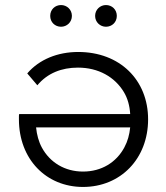

<svg xmlns="http://www.w3.org/2000/svg" viewBox="-20 -736 657 761"><path d="M400 -630C424 -630 443 -648 443 -673C443 -698 424 -716 400 -716C377 -716 357 -698 357 -673C357 -648 377 -630 400 -630ZM222 -630C245 -630 265 -648 265 -673C265 -698 245 -716 222 -716C198 -716 179 -698 179 -673C179 -648 198 -630 222 -630ZM290 -530C209 -530 136 -501 88 -445L128 -398C168 -446 224 -468 289 -468C370 -468 435 -431 471 -371C486 -346 494 -317 496 -284H56C55 -281 55 -277 55 -274V-272V-266V-265V-264V-263C55 -105 163 5 309 5C458 5 567 -107 567 -263C567 -419 455 -530 290 -530ZM496 -231C493 -202 486 -176 473 -152C441 -92 382 -56 309 -56C237 -56 178 -92 146 -151C133 -175 126 -202 123 -231Z"/></svg>

Font: Montserrat Z
Style: Regular
Weight: 400
Designer: Julieta Ulanovsky
Foundry: Julieta Ulanovsky
Version: Version 8.000